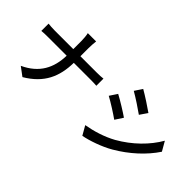

<svg xmlns="http://www.w3.org/2000/svg" viewBox="-28 -1396 2056 2056"><g transform="rotate(45 1000.0 -368.0)"><path d="M473 -674V-551H194C156 -551 117 -554 93 -557V-447C118 -450 156 -451 196 -451H473C468 -262 394 -116 202 -27L300 46C508 -77 577 -240 581 -451H828C863 -451 907 -450 925 -448V-556C907 -553 868 -551 829 -551H581V-674C581 -704 584 -756 588 -782H462C469 -756 473 -706 473 -674Z M1304 -779 1247 -693C1309 -658 1416 -587 1467 -550L1526 -636C1479 -670 1366 -744 1304 -779ZM1139 -66 1198 37C1289 20 1429 -28 1530 -87C1692 -181 1831 -309 1921 -445L1860 -551C1779 -409 1644 -275 1477 -180C1372 -122 1250 -85 1139 -66ZM1152 -552 1095 -466C1159 -432 1265 -364 1318 -326L1376 -415C1329 -448 1215 -519 1152 -552Z"/></g></svg>

Font: Source Han Sans JP Medium
Style: Regular
Weight: 500
Designer: Ryoko NISHIZUKA 西塚涼子 (kana, bopomofo & ideographs); Paul D. Hunt (Latin, Greek & Cyrillic); Sandoll Communications 산돌커뮤니
Foundry: Adobe
Version: Version 2.002;hotconv 1.0.116;makeotfexe 2.5.65601